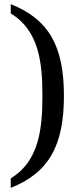

<svg xmlns="http://www.w3.org/2000/svg" viewBox="-20 -780 386 928"><path d="M32 82V128C216 55 289 -76 289 -317C289 -557 216 -687 32 -760V-715C169 -632 185 -476 185 -317C185 -158 169 -1 32 82Z"/></svg>

Font: Noto Serif Balinese
Style: Regular
Weight: 400
Designer: Monotype Design Team
Foundry: Monotype Imaging Inc.
Version: Version 2.005